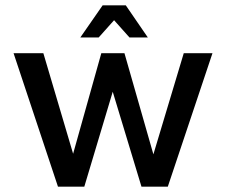

<svg xmlns="http://www.w3.org/2000/svg" viewBox="-20 -702 849 722"><path d="M198 0 31 -502H143L270 -73L239 -67L361 -502H448L569 -79H544L671 -502H779L611 0H512L393 -393L412 -384L297 0ZM282 -561 366 -682H453L536 -561H467L409 -626L351 -561Z"/></svg>

Font: Maven Pro Medium
Style: Regular
Weight: 500
Designer: Joe Prince
Foundry: Joe Prince
Version: Version 2.103